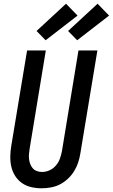

<svg xmlns="http://www.w3.org/2000/svg" viewBox="-20 -1007 608 1035"><path d="M204 8Q175 8 147.5 1.5Q120 -5 98 -20.5Q76 -36 61.5 -59Q47 -82 41 -108.5Q35 -135 35.5 -164Q36 -193 41 -222L126 -735H227L140 -207Q138 -193 136.5 -178.5Q135 -164 136.5 -150Q138 -136 143 -123Q148 -110 156.5 -100Q165 -90 178.5 -85Q192 -80 206 -80Q227 -80 247 -89Q267 -98 281.5 -115Q296 -132 303 -152Q310 -172 314 -193L403 -735H505L413 -179Q409 -154 401 -130Q393 -106 379 -83.5Q365 -61 345 -42.5Q325 -24 302 -12.5Q279 -1 253.5 3.5Q228 8 204 8ZM396 -790 347 -840 506 -987 568 -923ZM226 -790 177 -840 336 -987 398 -923Z"/></svg>

Font: Iosevka Curly Semibold Oblique
Style: Regular
Weight: 600
Italic angle: -9°
Monospace: yes
Designer: Belleve Invis
Foundry: Belleve Invis
Version: Version 11.1.0; ttfautohint (v1.8.3)